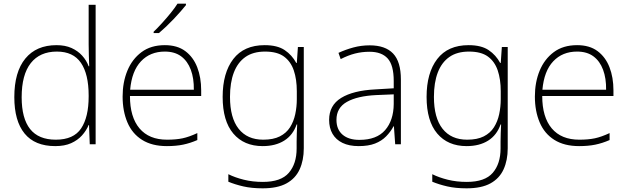

<svg xmlns="http://www.w3.org/2000/svg" viewBox="-20 -786 3421 1046"><path d="M281 10Q170 10 114 -58.5Q58 -127 58 -257Q58 -394 118 -467Q178 -540 288 -540Q335 -540 369.5 -524.5Q404 -509 427.5 -483Q451 -457 463 -425H466Q465 -455 464 -485.5Q463 -516 463 -544V-760H501V0H469L465 -105H463Q450 -74 426.5 -48Q403 -22 367.5 -6Q332 10 281 10ZM284 -25Q381 -25 422 -86.5Q463 -148 463 -260V-266Q463 -382 421 -443.5Q379 -505 290 -505Q197 -505 147.5 -442Q98 -379 98 -256Q98 -141 144 -83Q190 -25 284 -25Z M878 -540Q946 -540 989.5 -507.5Q1033 -475 1054.5 -419.5Q1076 -364 1076 -294V-263H688Q688 -148 740 -86.5Q792 -25 890 -25Q939 -25 974.5 -32.5Q1010 -40 1055 -61V-23Q1016 -6 977.5 2Q939 10 889 10Q808 10 754 -24Q700 -58 674 -119.5Q648 -181 648 -260Q648 -338 674 -401Q700 -464 751 -502Q802 -540 878 -540ZM878 -505Q798 -505 748 -452Q698 -399 689 -297H1036Q1037 -359 1019.5 -406Q1002 -453 967 -479Q932 -505 878 -505ZM993 -758Q980 -742 963 -722.5Q946 -703 926 -682Q906 -661 885.5 -641.5Q865 -622 846 -606H817V-613Q838 -633 863 -660.5Q888 -688 911 -716.5Q934 -745 947 -766H993Z M1422 -540Q1491 -540 1531 -513Q1571 -486 1594 -443H1597L1603 -530H1635V22Q1635 87 1612.5 136.5Q1590 186 1541 213Q1492 240 1411 240Q1351 240 1305.5 229.5Q1260 219 1224 204V163Q1260 181 1308 193Q1356 205 1412 205Q1511 205 1553.5 155.5Q1596 106 1596 23V-15Q1596 -40 1597 -61.5Q1598 -83 1599 -108H1596Q1576 -50 1528.5 -20Q1481 10 1411 10Q1309 10 1251 -58.5Q1193 -127 1193 -258Q1193 -389 1251 -464.5Q1309 -540 1422 -540ZM1424 -505Q1359 -505 1317 -475.5Q1275 -446 1254 -391Q1233 -336 1233 -258Q1233 -144 1280 -84.5Q1327 -25 1414 -25Q1469 -25 1504.5 -43Q1540 -61 1560 -92.5Q1580 -124 1588.5 -164Q1597 -204 1597 -246V-289Q1597 -354 1580.5 -402.5Q1564 -451 1527 -478Q1490 -505 1424 -505Z M1994 -539Q2079 -539 2121.5 -494.5Q2164 -450 2164 -353V0H2133L2126 -98H2124Q2108 -68 2083.5 -43Q2059 -18 2023 -4Q1987 10 1934 10Q1882 10 1846 -7.5Q1810 -25 1791.5 -57Q1773 -89 1773 -133Q1773 -212 1838.5 -252.5Q1904 -293 2025 -299L2125 -305V-345Q2125 -431 2092 -467.5Q2059 -504 1993 -504Q1952 -504 1914.5 -494.5Q1877 -485 1836 -464L1824 -498Q1863 -516 1905.5 -527.5Q1948 -539 1994 -539ZM2029 -268Q1927 -263 1870 -231Q1813 -199 1813 -133Q1813 -81 1846 -52.5Q1879 -24 1938 -24Q2032 -24 2078 -77Q2124 -130 2125 -219V-272Z M2533 -540Q2602 -540 2642 -513Q2682 -486 2705 -443H2708L2714 -530H2746V22Q2746 87 2723.5 136.5Q2701 186 2652 213Q2603 240 2522 240Q2462 240 2416.5 229.5Q2371 219 2335 204V163Q2371 181 2419 193Q2467 205 2523 205Q2622 205 2664.5 155.5Q2707 106 2707 23V-15Q2707 -40 2708 -61.5Q2709 -83 2710 -108H2707Q2687 -50 2639.5 -20Q2592 10 2522 10Q2420 10 2362 -58.5Q2304 -127 2304 -258Q2304 -389 2362 -464.5Q2420 -540 2533 -540ZM2535 -505Q2470 -505 2428 -475.5Q2386 -446 2365 -391Q2344 -336 2344 -258Q2344 -144 2391 -84.5Q2438 -25 2525 -25Q2580 -25 2615.5 -43Q2651 -61 2671 -92.5Q2691 -124 2699.5 -164Q2708 -204 2708 -246V-289Q2708 -354 2691.5 -402.5Q2675 -451 2638 -478Q2601 -505 2535 -505Z M3124 -540Q3192 -540 3235.5 -507.5Q3279 -475 3300.5 -419.5Q3322 -364 3322 -294V-263H2934Q2934 -148 2986 -86.5Q3038 -25 3136 -25Q3185 -25 3220.5 -32.5Q3256 -40 3301 -61V-23Q3262 -6 3223.5 2Q3185 10 3135 10Q3054 10 3000 -24Q2946 -58 2920 -119.5Q2894 -181 2894 -260Q2894 -338 2920 -401Q2946 -464 2997 -502Q3048 -540 3124 -540ZM3124 -505Q3044 -505 2994 -452Q2944 -399 2935 -297H3282Q3283 -359 3265.5 -406Q3248 -453 3213 -479Q3178 -505 3124 -505Z"/></svg>

Font: Noto Sans Khmer ExtraLight
Style: Regular
Weight: 250
Version: Version 2.003